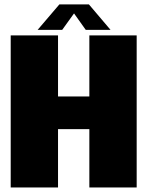

<svg xmlns="http://www.w3.org/2000/svg" viewBox="-20 -832 663 852"><path d="M27.5 0V-675H237.5V-404H376.5V-675H586.5V0H376.5V-259H237.5V0ZM147 -699.5 243.5 -812.5H374.5L470.5 -699.5H360.5L308.5 -772.5L256 -699.5Z"/></svg>

Font: Anybody Black
Style: Regular
Weight: 900
Designer: Tyler Finck
Foundry: Etcetera Type Company
Version: Version 1.010; ttfautohint (v1.8.3) -l 8 -r 50 -G 200 -x 14 